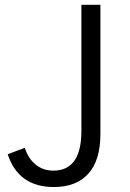

<svg xmlns="http://www.w3.org/2000/svg" viewBox="-20 -751 534 789"><path d="M11.7 -117.2 82 -143.6Q95.7 -99.6 126.5 -74.7Q157.2 -49.8 199.2 -49.8Q314.5 -49.8 314.5 -212.9V-731.4H392.6V-200.2Q392.6 -92.8 343.3 -37.6Q293.9 17.6 201.2 17.6Q55.7 17.6 11.7 -117.2Z"/></svg>

Font: Gothic A1
Style: Regular
Weight: 400
Designer: HanYang I&C Co.,Ltd.
Foundry: HanYang I&C Co.,Ltd.
Version: Version 2.50